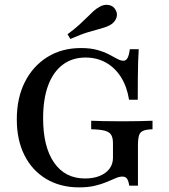

<svg xmlns="http://www.w3.org/2000/svg" viewBox="-20 -787 719 818"><path d="M316.9 11.3Q237.1 11.3 177 -24.6Q116.9 -60.5 84.3 -125.4Q51.6 -190.3 51.6 -278.2Q51.6 -369.4 85.9 -437.5Q120.2 -505.6 181.9 -544Q243.5 -582.3 325 -582.3Q365.3 -582.3 394.4 -574.2Q423.4 -566.1 444 -555.2Q464.5 -544.4 479.4 -536.3Q494.4 -528.2 505.6 -528.2Q516.9 -528.2 523.4 -539.9Q529.8 -551.6 533.1 -577.4H571Q569.4 -552.4 568.5 -524.2Q567.7 -496 567.3 -457.7Q566.9 -419.4 566.9 -362.1H529.8Q521 -417.7 495.6 -458.1Q470.2 -498.4 431.5 -520.2Q392.7 -541.9 344.4 -541.9Q287.9 -541.9 247.2 -511.3Q206.5 -480.6 185.1 -423Q163.7 -365.3 163.7 -283.1Q163.7 -161.3 210.5 -94Q257.3 -26.6 341.9 -26.6Q378.2 -26.6 404.8 -37.5Q431.5 -48.4 446.4 -68.1Q461.3 -87.9 461.3 -114.5V-176.6Q461.3 -200 453.6 -212.5Q446 -225 426.2 -230.2Q406.5 -235.5 368.5 -236.3V-272.6Q385.5 -271.8 419.4 -271Q453.2 -270.2 500.8 -270.2Q543.5 -270.2 575 -271Q606.5 -271.8 629.8 -272.6V-236.3Q603.2 -235.5 589.9 -229.8Q576.6 -224.2 572.2 -209.7Q567.7 -195.2 567.7 -166.9V4H530.6Q527.4 -16.9 521 -25.8Q514.5 -34.7 501.6 -34.7Q488.7 -34.7 472.6 -27.8Q456.5 -21 434.7 -11.7Q412.9 -2.4 384.3 4.4Q355.6 11.3 316.9 11.3ZM279.8 -621 267.7 -641.1Q298.4 -663.7 318.1 -681.9Q337.9 -700 352 -714.1Q366.1 -728.2 377.8 -739.1Q389.5 -750 403.2 -757.3Q422.6 -769.4 443.1 -765.7Q463.7 -762.1 472.6 -744.4Q482.3 -728.2 475.4 -709.7Q468.5 -691.1 448.4 -679.8Q431.5 -671 409.7 -665.3Q387.9 -659.7 356.9 -650.4Q325.8 -641.1 279.8 -621Z"/></svg>

Font: Playfair 9pt SemiBold
Style: Regular
Weight: 600
Designer: Claus Eggers Sørensen
Foundry: Claus Eggers Sørensen
Version: Version 2.001;gftools[0.9.30]